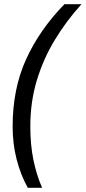

<svg xmlns="http://www.w3.org/2000/svg" viewBox="-20 -734 407 912"><path d="M112 158Q78 97 59 23Q40 -51 40 -133Q40 -312 104 -452.5Q168 -593 286 -714H367Q296 -636 241 -545.5Q186 -455 155 -352.5Q124 -250 124 -134Q124 -47 138.5 24.5Q153 96 180 158Z"/></svg>

Font: Noto Sans
Style: Italic
Weight: 400
Italic angle: -12°
Designer: Monotype Design Team
Foundry: Monotype Imaging Inc.
Version: Version 2.013; ttfautohint (v1.8.4.7-5d5b)